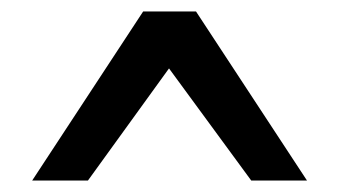

<svg xmlns="http://www.w3.org/2000/svg" viewBox="-20 -721 589 334"><path d="M229 -701H321L514 -407H417L274 -602L133 -407H36Z"/></svg>

Font: LT Museum
Style: Bold
Weight: 700
Designer: Daniel Lyons
Foundry: LyonsType
Version: Version 1.010